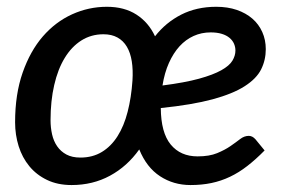

<svg xmlns="http://www.w3.org/2000/svg" viewBox="-20 -538 843 566"><path d="M217 -73.5Q253 -73.5 280.2 -90Q307.5 -106.5 326.5 -136.5Q345.5 -166.5 356.2 -208.2Q367 -250 370.5 -300.5Q372.5 -332 368.5 -357.2Q364.5 -382.5 354 -400.2Q343.5 -418 326.2 -427.5Q309 -437 285 -437Q249 -437 220 -418.8Q191 -400.5 170.8 -367.2Q150.5 -334 139.8 -287.2Q129 -240.5 129 -183.5Q129 -162 133.5 -142Q138 -122 148.5 -106.8Q159 -91.5 175.8 -82.5Q192.5 -73.5 217 -73.5ZM601 -442.5Q574 -442.5 550.8 -432Q527.5 -421.5 509.2 -401.5Q491 -381.5 478 -352.5Q465 -323.5 459 -286Q525 -294.5 566.8 -306Q608.5 -317.5 632.5 -331Q656.5 -344.5 665.2 -359.2Q674 -374 674 -389Q674 -399.5 669.8 -409.2Q665.5 -419 656.5 -426.5Q647.5 -434 633.8 -438.2Q620 -442.5 601 -442.5ZM760 -94.5Q734 -68 709.2 -48.8Q684.5 -29.5 658.2 -17Q632 -4.5 603.5 1.5Q575 7.5 541.5 7.5Q491.5 7.5 451.8 -18.5Q412 -44.5 390.5 -97.5Q355 -47.5 304.2 -20Q253.5 7.5 191 7.5Q150 7.5 118.8 -7.5Q87.5 -22.5 66.5 -48Q45.5 -73.5 35 -107Q24.5 -140.5 24.5 -177.5Q24.5 -260.5 46.8 -324Q69 -387.5 106.2 -430.5Q143.5 -473.5 192.5 -495.8Q241.5 -518 295 -518Q346.5 -518 382.2 -495Q418 -472 437 -431Q468.5 -471.5 514 -494.8Q559.5 -518 617.5 -518Q651 -518 678 -508.8Q705 -499.5 724 -483Q743 -466.5 753.2 -443.5Q763.5 -420.5 763.5 -393Q763.5 -361 749.8 -333.5Q736 -306 701.2 -283.8Q666.5 -261.5 606.5 -245.2Q546.5 -229 454 -219.5Q454.5 -147 483.2 -112Q512 -77 562.5 -77Q597 -77 620 -86.5Q643 -96 659.2 -107.2Q675.5 -118.5 687.8 -128Q700 -137.5 713.5 -137.5Q724 -137.5 733 -127.5Z"/></svg>

Font: Lato 2
Style: Italic
Weight: 600
Italic angle: -7°
Designer: Lukasz Dziedzic with Adam Twardoch and Botio Nikoltchev
Foundry: tyPoland Lukasz Dziedzic
Version: Version 2.015; 2015-08-06; http://www.latofonts.com/